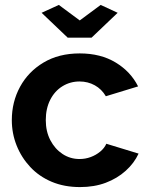

<svg xmlns="http://www.w3.org/2000/svg" viewBox="-20 -750 604 780"><path d="M305 10Q241 10 190 -11.5Q139 -33 103 -71.5Q67 -110 47.5 -159Q28 -208 28 -262Q28 -336 61.5 -397.5Q95 -459 157 -496Q219 -533 304 -533Q389 -533 450 -496Q511 -459 541 -399L410 -359Q393 -388 365 -403.5Q337 -419 303 -419Q265 -419 233.5 -399.5Q202 -380 184 -344.5Q166 -309 166 -262Q166 -216 184.5 -180.5Q203 -145 234 -124.5Q265 -104 303 -104Q327 -104 348.5 -112Q370 -120 387 -134Q404 -148 412 -166L543 -126Q525 -87 490.5 -56Q456 -25 409.5 -7.5Q363 10 305 10ZM219 -730 304 -667 389 -730 458 -698 352 -597H255L149 -698Z"/></svg>

Font: Raleway Thin
Style: Bold
Weight: 700
Version: Version 4.026